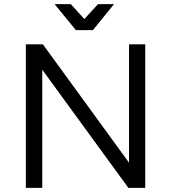

<svg xmlns="http://www.w3.org/2000/svg" viewBox="-20 -916 835 936"><path d="M106 -700H189L630 -94L609 -87V-700H688V0H606L165 -605L186 -612V0H106ZM433 -769H350L246 -896H325L414 -798H368L458 -896H536Z"/></svg>

Font: Alexandria Light
Style: Regular
Weight: 300
Designer: Mohamed Gaber
Foundry: Kief Type Foundry
Version: Version 5.100